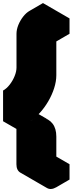

<svg xmlns="http://www.w3.org/2000/svg" viewBox="-107 -1015 517 1251"><path d="M173 -75Q173 -115 147 -130Q121 -145 87 -125V-325Q110 -338 129.5 -363.5Q149 -389 161 -419Q173 -449 173 -475V-695Q173 -722 185 -751.5Q197 -781 217 -806.5Q237 -832 260 -845L346 -895V-795L260 -745V-525Q260 -485 246 -441Q232 -397 207.5 -355Q183 -313 152 -279Q121 -245 87 -225Q133 -252 172 -246.5Q211 -241 235.5 -209.5Q260 -178 260 -125V105L346 55V155L260 205Q225 225 199 210Q173 195 173 155ZM346 55 260 105 87 5 173 -45ZM208 -235Q184 -248 152.5 -246.5Q121 -245 87 -225L-87 -325Q-52 -345 -20.5 -346.5Q11 -348 34 -335ZM346 -895 260 -845Q237 -832 217 -806.5Q197 -781 185 -751.5Q173 -722 173 -695V-475Q173 -449 161 -419Q149 -389 129.5 -363.5Q110 -338 87 -325L-87 -425Q-63.6 -438 -43.8 -463.5Q-24 -489 -11.8 -519Q0.5 -549 0.5 -575V-795Q0.5 -822 12.2 -851.5Q24 -881 43.8 -906.5Q63.6 -932 87 -945L173 -995ZM147 -130Q173 -115 173 -75V155Q173 195 199 210L26 110Q0 95 0 55V-175Q0 -215 -26 -230ZM87 -325V-125L-87 -225V-425Z"/></svg>

Font: Nabla Normal
Style: Regular
Weight: 400
Designer: Arthur Reinders Folmer
Version: Version 1.000